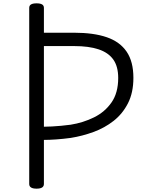

<svg xmlns="http://www.w3.org/2000/svg" viewBox="-20 -1116 893 1150"><path d="M199 14Q177 14 166 7Q155 0 155 -14V-1069Q155 -1083 166 -1089.5Q177 -1096 199 -1096Q221 -1096 232 -1089.5Q243 -1083 243 -1069V-920H425Q541 -920 619.5 -893Q698 -866 738.5 -806.5Q779 -747 779 -650Q779 -561 746.5 -497.5Q714 -434 660.5 -392Q607 -350 540 -325.5Q473 -301 404 -290Q359 -284 318 -281Q277 -278 243 -278V-14Q243 0 232 7Q221 14 199 14ZM243 -357Q265 -357 291 -358.5Q317 -360 345.5 -362.5Q374 -365 403 -369Q478 -381 543 -413Q608 -445 648 -502.5Q688 -560 688 -649Q688 -718 658.5 -759.5Q629 -801 570.5 -820.5Q512 -840 425 -840H243Z"/></svg>

Font: Playwrite PT
Style: Regular
Weight: 400
Designer: Veronika Burian, José Scaglione
Foundry: TypeTogether
Version: Version 1.002